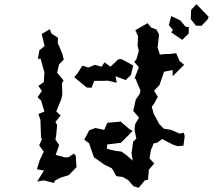

<svg xmlns="http://www.w3.org/2000/svg" viewBox="-20 -864 1040 921"><path d="M920 -741 946 -740 976 -771 981 -783 967 -798 922 -844 897 -817 895 -772ZM157 -52 191 -46 158 7 190 1 239 14 243 3 268 -11 310 -24 347 -62 343 -118 334 -127 309 -110 292 -109 247 -121 264 -168 246 -194 250 -219 254 -265 246 -279 271 -310 250 -329 268 -374 273 -385 279 -410 277 -464 285 -478 254 -515 263 -554 286 -579 278 -608 261 -649 257 -656 258 -683 227 -703 219 -724 180 -701 194 -643 169 -623 162 -582H175L188 -534L193 -517L190 -470L164 -452L181 -428L160 -397L177 -382L193 -329L164 -317L174 -289L175 -255L177 -201L182 -198L168 -167L190 -136L170 -95ZM336 -494 396 -444 419 -443 432 -476H466L497 -477L540 -467L534 -498L583 -480L608 -504L619 -550L564 -580H548L510 -544L481 -565L468 -544L435 -553L404 -540L375 -549L351 -511ZM384 -194 407 -177 431 -109 446 -99 481 -74 516 -57 522 -48 538 -19 569 -15 595 0 620 29 645 37 675 1 690 -2 694 -50 720 -80 697 -104 704 -144 717 -176 735 -180 758 -197 808 -171 831 -163 860 -165 866 -211 862 -227 842 -223 801 -241 765 -247 744 -269 717 -319 708 -352 719 -366 737 -400 731 -409 719 -429 745 -456 767 -520 808 -528V-498L863 -553L841 -572L825 -609L794 -605H772L747 -602L736 -636L743 -698L731 -722L705 -732L688 -753L629 -719L642 -691L640 -644L646 -621L635 -581L624 -567L646 -542L624 -484L629 -489L654 -429L650 -413L631 -386L626 -362L619 -332L647 -300L629 -270L625 -243L634 -199L619 -185L611 -129L617 -92L612 -98L585 -121L562 -137L536 -140L493 -150L494 -171L560 -179L590 -209L616 -236L603 -243L557 -282L552 -280L495 -275L480 -241L438 -250L408 -239ZM790 -743 810 -720 801 -709 854 -673 885 -703 886 -734 870 -736 845 -766 801 -787Z"/></svg>

Font: チョークS
Style: Regular
Weight: 400
Designer: [Stick] Fontworks Inc.
Foundry: [Stick] Fontworks Inc.
Version: Version 1.200;FEAKit 1.0